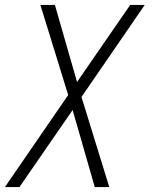

<svg xmlns="http://www.w3.org/2000/svg" viewBox="-61 -550 631 780"><path d="M383 210H324L234 -103L18 210H-41L216 -164L103 -530H162L252 -217L468 -530H527L270 -156Z"/></svg>

Font: Lode Dark
Style: Italic
Weight: 400
Italic angle: -11°
Monospace: yes
Designer: Belleve Invis
Foundry: Belleve Invis
Version: Version 29.2.0; ttfautohint (v1.8.3)